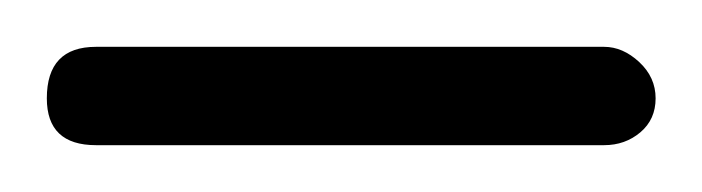

<svg xmlns="http://www.w3.org/2000/svg" viewBox="-20 -704 300 82"><path d="M0 -662Q0 -684 21 -684H238Q246 -684 253 -677.5Q260 -671 260 -662Q260 -653 253.5 -647.5Q247 -642 238 -642H21Q0 -642 0 -662Z"/></svg>

Font: Dosis
Style: Light
Weight: 300
Designer: Edgar Tolentino, Pablo Impallari, Igino Marini
Foundry: Edgar Tolentino, Pablo Impallari, Igino Marini
Version: Version 1.007